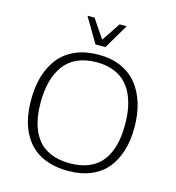

<svg xmlns="http://www.w3.org/2000/svg" viewBox="-132 -1044 1070 1165"><g transform="rotate(15 402.5 -461.0)"><path d="M272.9 -930.7 364.7 -775.4H427.2L519 -930.7H474.6L396.5 -813.5L317.4 -930.7ZM664.1 -349.6Q664.1 -279.3 649.9 -223.6Q635.3 -168 605 -126Q574.2 -83.5 522.5 -61Q469.7 -38.1 399.4 -38.1Q329.6 -38.1 276.9 -61Q224.1 -84 193.8 -126Q162.6 -168 148.9 -223.6Q134.3 -278.3 134.3 -349.6Q134.3 -422.4 149.9 -481.9Q165 -539.6 197.3 -583.5Q228.5 -626.5 280.3 -649.9Q333 -672.9 400.9 -672.9Q456.5 -672.9 500 -657.7Q543.5 -642.6 574.7 -614.3Q605 -586.4 625.5 -545.9Q645 -505.9 654.8 -457Q664.1 -409.2 664.1 -349.6ZM74.2 -350.1Q74.2 -284.2 86.4 -230.5Q98.6 -175.8 124.5 -130.9Q150.4 -85.9 188.5 -55.7Q225.6 -24.9 280.8 -7.8Q335 9.3 400.9 9.3Q482.4 9.3 544.9 -17.1Q606.9 -43.5 646 -91.3Q684.1 -138.2 704.1 -204.1Q723.6 -267.6 723.6 -348.1Q723.6 -431.6 703.1 -500Q681.6 -568.8 642.6 -617.2Q603 -666 541.5 -693.4Q480.5 -720.2 401.4 -720.2Q320.3 -720.2 257.8 -693.8Q194.8 -666.5 155.3 -618.2Q115.2 -569.3 94.7 -502Q74.2 -433.6 74.2 -350.1Z"/></g></svg>

Font: My Font
Style: ExtraLight
Weight: 500
Designer: Vernon Adams
Foundry: newtypography
Version: Version 0.001